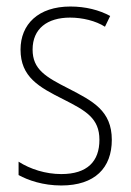

<svg xmlns="http://www.w3.org/2000/svg" viewBox="-20 -559 401 589"><path d="M323 -130C323 -220 264 -249 191 -287C120 -323 80 -346 80 -407C80 -471 125 -505 195 -505C233 -505 274 -495 302 -477L318 -510C285 -528 243 -539 196 -539C97 -539 43 -484 43 -407C43 -323 99 -292 175 -254C244 -219 285 -196 285 -130C285 -64 248 -25 168 -25C120 -25 73 -40 37 -63V-22C66 -6 112 10 168 10C271 10 323 -44 323 -130Z"/></svg>

Font: Noto Sans Devanagari UI Condensed ExtraLight
Style: Regular
Weight: 200
Width: 3
Designer: Jelle Bosma - Monotype Design Team
Foundry: Monotype Imaging Inc.
Version: Version 2.004